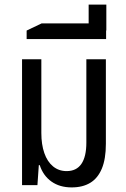

<svg xmlns="http://www.w3.org/2000/svg" viewBox="-20 -806 550 836"><path d="M292 10Q240 10 204 -15.5Q168 -41 153 -87H149L143 0H76V-548H160V-227Q160 -177 173 -139.5Q186 -102 211 -81.5Q236 -61 270 -61Q313 -61 334.5 -92.5Q356 -124 356 -185V-548H441V-180Q441 -114 423.5 -72Q406 -30 373 -10Q340 10 292 10Z M96 -636V-673L161 -704H442V-636ZM366 -673V-786H443V-673Z"/></svg>

Font: Noto Sans Thai Condensed
Style: Regular
Weight: 400
Width: 3
Designer: Monotype Design Team
Foundry: Monotype Imaging Inc.
Version: Version 2.002